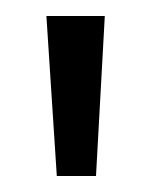

<svg xmlns="http://www.w3.org/2000/svg" viewBox="-20 -775 190 240"><path d="M51 -555 38 -755H111L100 -555Z"/></svg>

Font: DM Sans Light
Style: Regular
Weight: 300
Designer: Colophon Foundry, Jonny Pinhorn
Foundry: Colophon Foundry
Version: Version 4.004; ttfautohint (v1.8.4.7-5d5b)